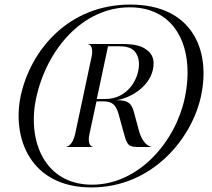

<svg xmlns="http://www.w3.org/2000/svg" viewBox="-20 -810 927 840"><path d="M270 -167H385.5V-168C384 -168 360.5 -173.5 371 -221.5L402 -366.5H431C462 -366.5 485.5 -359.5 498.5 -312L519.5 -235.5C533.5 -184.5 537 -167 579 -167H642V-168C637.5 -168 604.5 -176 587.5 -239.5L565.5 -321C554.5 -364 532.5 -371.5 491 -371.5C576.5 -388 652 -453 652 -532.5C652 -559.5 640.5 -580 618.5 -594C597 -611.5 558.5 -617.5 516.5 -617.5H366V-617C367.5 -617 391 -611.5 381 -563L309 -225C298 -173.5 273.5 -168 270 -168ZM442 -377H403.5L452.5 -607.5H503C542.5 -607.5 565 -596 576.5 -575C583.5 -563.5 588 -548.5 588 -529.5C588 -461 535 -377 442 -377ZM380 10C648 10 820.5 -206 859.5 -390C903.5 -594 818 -790 550 -790C282.5 -790 114.5 -594 70.5 -390C32 -206 112.5 10 380 10ZM138 -380C184 -594 341.5 -778 547.5 -778C753.5 -778 834 -594 788 -380C748 -192 588.5 -2 382.5 -2C176.5 -2 98 -192 138 -380Z"/></svg>

Font: Beautique Display Thin
Style: Bold
Weight: 500
Italic angle: -12°
Designer: Nhat-Quang Ngo
Version: Version 1.100;Glyphs 3.2.3 (3260)